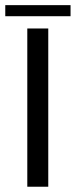

<svg xmlns="http://www.w3.org/2000/svg" viewBox="-48 -708 288 728"><path d="M55.5 0V-600H135V0ZM-28 -688.5H219.5V-646.5H-28Z"/></svg>

Font: Big Shoulders Text Thin
Style: Regular
Weight: 400
Version: Version 2.002